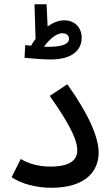

<svg xmlns="http://www.w3.org/2000/svg" viewBox="-20 -881 529 907"><path d="M218 -600C341 -600 366 -661 366 -703C366 -749 334 -785 284 -785C257 -785 230 -774 205 -756L200 -861H143L148 -697C140 -687 133 -676 127 -665C116 -666 106 -667 99 -668L96 -608C117 -606 182 -600 218 -600ZM275 -724C293 -724 306 -714 306 -698C306 -675 279 -660 211 -660C204 -660 196 -660 188 -660C206 -686 241 -724 275 -724ZM35 -44C81 -12 153 6 222 6C384 6 446 -72 446 -160C446 -230 401 -339 298 -483L215 -428C327 -270 345 -208 345 -171C345 -123 308 -94 217 -94C159 -94 111 -110 78 -130Z"/></svg>

Font: Noto Sans Arabic UI Md
Style: Regular
Weight: 500
Designer: Monotype Design Team, Nadine Chahine and Nizar Qandah
Foundry: Monotype Imaging Inc.
Version: Version 2.010